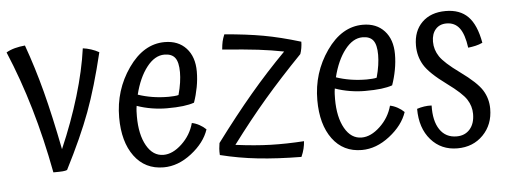

<svg xmlns="http://www.w3.org/2000/svg" viewBox="-44 -680 2197 833"><g transform="rotate(-5 1054.5 -264.0)"><path d="M406 -511Q370 -361 331 -256Q292 -151 222 -14Q215 -11 202.5 -10Q190 -9 162 -9Q134 -158 95 -291Q56 -424 5 -545Q22 -555 43 -560.5Q64 -566 87 -568Q123 -468 151 -361Q179 -254 208 -106Q257 -219 290 -329Q323 -439 336 -534Q353 -532 371.5 -526Q390 -520 406 -511Z M556 -313Q585 -303 618.5 -297.5Q652 -292 689 -292Q699 -292 712.5 -293Q726 -294 732 -296Q740 -325 743.5 -349.5Q747 -374 747 -394Q747 -438 732.5 -457Q718 -476 686 -476Q644 -476 609 -431Q574 -386 556 -313ZM779 -170Q795 -167 811.5 -158Q828 -149 840 -137Q821 -80 762.5 -34.5Q704 11 641 11Q560 11 513.5 -52Q467 -115 467 -221Q467 -340 533.5 -435Q600 -530 692 -530Q751 -530 785.5 -492.5Q820 -455 820 -391Q820 -357 813.5 -322.5Q807 -288 796 -257Q776 -250 747.5 -246.5Q719 -243 677 -243Q645 -243 611.5 -248.5Q578 -254 547 -265Q545 -253 544.5 -241.5Q544 -230 544 -219Q544 -140 571.5 -91.5Q599 -43 645 -43Q685 -43 725 -80.5Q765 -118 779 -170Z M1257 -49Q1256 -33 1252 -16.5Q1248 0 1240 18Q1135 17 1051.5 8Q968 -1 888 -21Q887 -36 888 -49Q889 -62 891 -73Q976 -187 1050 -274.5Q1124 -362 1205 -444Q1148 -455 1094 -461.5Q1040 -468 938 -476Q940 -498 943 -511Q946 -524 953 -541Q1049 -533 1121.5 -520Q1194 -507 1283 -480Q1283 -467 1280.5 -452.5Q1278 -438 1274 -427Q1181 -331 1108.5 -246.5Q1036 -162 959 -59Q1044 -48 1111.5 -46Q1179 -44 1257 -49Z M1419 -313Q1448 -303 1481.5 -297.5Q1515 -292 1552 -292Q1562 -292 1575.5 -293Q1589 -294 1595 -296Q1603 -325 1606.5 -349.5Q1610 -374 1610 -394Q1610 -438 1595.5 -457Q1581 -476 1549 -476Q1507 -476 1472 -431Q1437 -386 1419 -313ZM1642 -170Q1658 -167 1674.5 -158Q1691 -149 1703 -137Q1684 -80 1625.5 -34.5Q1567 11 1504 11Q1423 11 1376.5 -52Q1330 -115 1330 -221Q1330 -340 1396.5 -435Q1463 -530 1555 -530Q1614 -530 1648.5 -492.5Q1683 -455 1683 -391Q1683 -357 1676.5 -322.5Q1670 -288 1659 -257Q1639 -250 1610.5 -246.5Q1582 -243 1540 -243Q1508 -243 1474.5 -248.5Q1441 -254 1410 -265Q1408 -253 1407.5 -241.5Q1407 -230 1407 -219Q1407 -140 1434.5 -91.5Q1462 -43 1508 -43Q1548 -43 1588 -80.5Q1628 -118 1642 -170Z M1957 -288Q2029 -236 2051.5 -199.5Q2074 -163 2074 -119Q2074 -50 2030 -5Q1986 40 1918 40Q1847 40 1802.5 -11Q1758 -62 1758 -146Q1773 -151 1789.5 -153.5Q1806 -156 1822 -155Q1820 -88 1845.5 -50Q1871 -12 1919 -12Q1955 -12 1976.5 -36.5Q1998 -61 1998 -103Q1998 -137 1979 -166.5Q1960 -196 1897 -242Q1823 -296 1800 -334.5Q1777 -373 1777 -420Q1777 -483 1815 -520.5Q1853 -558 1918 -558Q1980 -558 2015.5 -522Q2051 -486 2065 -407Q2050 -400 2034.5 -396.5Q2019 -393 2002 -391Q1994 -450 1973.5 -477Q1953 -504 1917 -504Q1887 -504 1869.5 -484Q1852 -464 1852 -430Q1852 -395 1872 -365Q1892 -335 1957 -288Z"/></g></svg>

Font: Atma
Style: Regular
Weight: 400
Designer: Gregori Vincens, Jeremie Hornus, Riccardo Olocco, Yoann Minet.
Foundry: black foundry
Version: Version 1.102;PS 1.100;hotconv 1.0.86;makeotf.lib2.5.63406